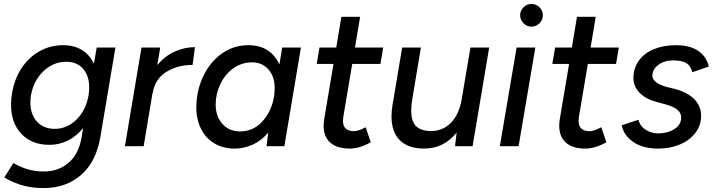

<svg xmlns="http://www.w3.org/2000/svg" viewBox="-20 -741 3629 973"><path d="M2 158 48 85Q73 101 113 114.5Q153 128 203 128Q276 128 328 83.5Q380 39 394 -49L401 -92Q368 -51 324.5 -29Q281 -7 231 -7Q141 -7 88.5 -62.5Q36 -118 36 -210Q36 -243 41 -268Q53 -341 89.5 -396Q126 -451 180.5 -481.5Q235 -512 299 -512Q356 -512 395.5 -487.5Q435 -463 456 -418L470 -500H565L489 -49Q468 78 391.5 145Q315 212 201 212Q133 212 82.5 195Q32 178 2 158ZM134 -221Q134 -161 167.5 -124.5Q201 -88 258 -88Q321 -88 369 -136.5Q417 -185 429 -260Q432 -280 432 -299Q432 -357 401 -392.5Q370 -428 316 -428Q250 -428 200 -380Q150 -332 137 -258Q134 -239 134 -221Z M697 -500H792L777 -411Q814 -456 864 -479Q914 -502 968 -502L956 -412Q881 -412 823.5 -377Q766 -342 754 -270H753L708 0H613Z M1339 -69Q1306 -29 1261.5 -8.5Q1217 12 1169 12Q1111 12 1067 -14Q1023 -40 999 -87.5Q975 -135 975 -196Q975 -279 1008.5 -351.5Q1042 -424 1102 -468Q1162 -512 1239 -512Q1296 -512 1335.5 -486.5Q1375 -461 1396 -414L1410 -500H1505L1421 0H1331ZM1197 -75Q1262 -75 1307.5 -123.5Q1353 -172 1367 -242L1370 -260Q1372 -282 1372 -294Q1372 -353 1340.5 -389Q1309 -425 1257 -425Q1204 -425 1162 -394.5Q1120 -364 1096.5 -314.5Q1073 -265 1073 -212Q1073 -151 1107 -113Q1141 -75 1197 -75Z M1620 -104Q1620 -120 1623 -138L1670 -417H1585L1599 -500H1684L1710 -656H1805L1779 -500H1922L1908 -417H1765L1720 -150Q1718 -136 1718 -129Q1718 -76 1775 -76Q1794 -76 1833 -96L1859 -20Q1801 12 1753 12Q1688 12 1654 -18Q1620 -48 1620 -104Z M2294 -69Q2229 12 2129 12Q2050 12 2007 -29.5Q1964 -71 1964 -152Q1964 -181 1970 -215L1975 -243L2018 -500H2113L2070 -243Q2064 -209 2064 -182Q2064 -123 2090 -100Q2116 -77 2164 -77Q2225 -77 2266 -119.5Q2307 -162 2320 -239L2364 -500H2459L2375 0H2286Z M2598 -500H2693L2608 0H2513ZM2616 -664Q2616 -687 2633 -704Q2650 -721 2673 -721Q2697 -721 2714 -704Q2731 -687 2731 -664Q2731 -640 2714 -623Q2697 -606 2673 -606Q2650 -606 2633 -623Q2616 -640 2616 -664Z M2814 -104Q2814 -120 2817 -138L2864 -417H2779L2793 -500H2878L2904 -656H2999L2973 -500H3116L3102 -417H2959L2914 -150Q2912 -136 2912 -129Q2912 -76 2969 -76Q2988 -76 3027 -96L3053 -20Q2995 12 2947 12Q2882 12 2848 -18Q2814 -48 2814 -104Z M3131 -106 3215 -134Q3224 -101 3252.5 -83Q3281 -65 3316 -65Q3362 -65 3397 -86.5Q3432 -108 3432 -146Q3432 -169 3412.5 -185Q3393 -201 3353 -212L3309 -224Q3252 -239 3221 -271Q3190 -303 3190 -345Q3190 -395 3217 -433Q3244 -471 3293 -491.5Q3342 -512 3405 -512Q3476 -512 3518 -483.5Q3560 -455 3572 -404L3489 -375Q3480 -408 3457.5 -421.5Q3435 -435 3392 -435Q3347 -435 3316.5 -412.5Q3286 -390 3286 -357Q3286 -340 3304.5 -325Q3323 -310 3360 -300L3401 -290Q3467 -272 3500 -237Q3533 -202 3533 -154Q3533 -105 3503.5 -67Q3474 -29 3424.5 -8.5Q3375 12 3317 12Q3237 12 3188.5 -22Q3140 -56 3131 -106Z"/></svg>

Font: Oak Sans Medium
Style: Italic
Weight: 500
Italic angle: -9.49998°
Foundry: Erik Kennedy, Walven
Version: Version 1.000